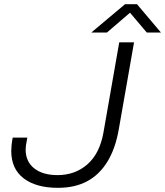

<svg xmlns="http://www.w3.org/2000/svg" viewBox="-20 -889 792 921"><path d="M258 12Q153 12 93.5 -33.5Q34 -79 34 -165Q34 -177 35.5 -192.5Q37 -208 41 -229H111Q106 -204 104.5 -191.5Q103 -179 103 -172Q103 -114 144 -81.5Q185 -49 256 -49Q340 -49 399 -100.5Q458 -152 476 -252L552 -686H623L550 -270Q534 -177 495.5 -114Q457 -51 398 -19.5Q339 12 258 12ZM418 -733 580 -869H637L752 -733H684L591 -843H621L493 -733Z"/></svg>

Font: Archivo Expanded ExtraLight
Style: Italic
Weight: 250
Width: 7
Italic angle: -10°
Designer: Hector Gatti
Foundry: Omnibus-Type
Version: Version 2.001